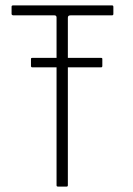

<svg xmlns="http://www.w3.org/2000/svg" viewBox="-20 -693 494 713"><path d="M195 0Q193 0 191.5 -1Q190 -2 190 -5V-628Q190 -632 188 -634Q186 -636 182 -636H28Q27 -636 25 -637.5Q23 -639 23 -641V-668Q23 -671 24.5 -672Q26 -673 28 -673H395Q399 -673 400 -671.5Q401 -670 401 -667V-642Q401 -639 400 -637.5Q399 -636 395 -636H242Q237 -636 234.5 -634Q232 -632 232 -627V-5Q232 0 227 0ZM100 -443Q97 -443 96 -444.5Q95 -446 95 -447V-474Q95 -476 96 -477Q97 -478 100 -478H356Q358 -478 359 -477Q360 -476 360 -474V-447Q360 -446 359 -444.5Q358 -443 356 -443Z"/></svg>

Font: Glory Thin ExtraLight
Style: Regular
Weight: 250
Version: Version 1.011